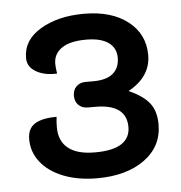

<svg xmlns="http://www.w3.org/2000/svg" viewBox="-43 -937 551 584"><g transform="rotate(-5 233.0 -645.0)"><path d="M35 -530Q35 -563 57.5 -577Q80 -591 124 -591Q122 -575 122 -559Q122 -517 149.5 -495Q177 -473 231 -473Q286 -473 312.5 -490.5Q339 -508 339 -541Q339 -611 244 -611H221Q204 -611 193 -621.5Q182 -632 182 -650Q182 -668 193 -678.5Q204 -689 221 -689H245Q285 -689 305 -706Q325 -723 325 -754Q325 -784 301.5 -800.5Q278 -817 234 -817Q184 -817 159 -799.5Q134 -782 134 -752Q134 -740 137 -722Q99 -720 73 -735Q47 -750 47 -777Q47 -832 101 -864Q155 -896 234 -896Q318 -896 368 -857Q418 -818 418 -754Q418 -688 349 -650Q392 -631 411.5 -606.5Q431 -582 431 -541Q431 -474 376 -434Q321 -394 231 -394Q173 -394 128.5 -411.5Q84 -429 59.5 -460Q35 -491 35 -530Z"/></g></svg>

Font: K2D
Style: Regular
Weight: 400
Version: Version 1.000; ttfautohint (v1.6)